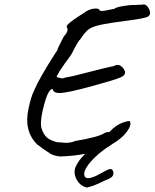

<svg xmlns="http://www.w3.org/2000/svg" viewBox="-20 -676 692 859"><path d="M234 -40 274 -37Q298 -37 316 -45Q422 -63 448 -81Q459 -86 466 -86Q464 -83 466 -83Q470 -85 484 -100Q510 -122 535 -129.5Q560 -137 561 -133Q570 -117 547 -86Q524 -55 478 -29H479Q420 7 383.5 50.5Q347 94 360 115Q363 121 378 121Q398 118 423 104Q448 90 458 85Q481 73 486 91Q493 112 467 124Q464 125 444 134Q394 159 368 163Q337 155 322 125.5Q307 96 319 69Q331 42 361 12Q312 22 250 24Q223 22 206 12Q170 -11 146 -30Q85 -91 108 -192Q118 -241 133 -272Q155 -325 230 -442L236 -450Q236 -457 265 -512Q290 -539 279 -554Q274 -562 303 -583Q332 -604 354 -617Q377 -635 400.5 -637.5Q424 -640 427 -628Q436 -625 460.5 -630.5Q485 -636 493 -637Q500 -646 560 -653L615 -655Q635 -662 649 -631Q656 -612 644 -603Q632 -594 552.5 -584Q473 -574 434.5 -566Q396 -558 378.5 -546Q361 -534 339 -500Q330 -494 299 -432Q229 -337 234 -331Q255 -325 260 -325Q268 -329 308 -336Q467 -377 488 -380Q517 -397 537 -362Q547 -341 518 -329Q489 -317 387.5 -289.5Q286 -262 252.5 -260Q219 -258 216 -277Q209 -280 200 -266.5Q191 -253 184 -230.5Q177 -208 171 -182Q158 -124 166.5 -99.5Q175 -75 188.5 -62Q202 -49 234 -40Z"/></svg>

Font: Caveat
Style: Regular
Weight: 400
Designer: Pablo Impallari
Foundry: Creative Lab NY
Version: Version 1.096; ttfautohint (v1.3)